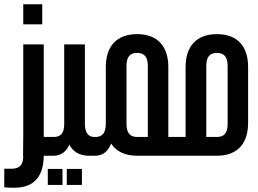

<svg xmlns="http://www.w3.org/2000/svg" viewBox="-65 -730 1208 900"><path d="M44 -710V-616H133V-710ZM-45 148C-29 150 -16 150 2 150C73 150 139 119 140 0H190C192 0 193 -1 193 -3V-85C193 -87 192 -88 190 -88H140V-522H44V-88L43 0L44 3C44 50 19 61 -12 61C-22 61 -35 61 -45 61Z M186 -88C184 -88 183 -87 183 -85V-3C183 -1 184 0 186 0C256 0 273 -76 273 -120L260 -52C278 -18 309 0 352 0H383C385 0 386 -1 386 -3V-85C386 -87 385 -88 383 -88H377C350 -88 333 -107 333 -148V-522H236V-148C236 -104 218 -88 187 -88ZM159 62V137H228V62ZM248 62V137H319V62Z M724 -88V-416C724 -514 672 -570 578 -570C483 -570 431 -514 431 -416V-154C431 -119 424 -88 382 -88H381C378 -88 376 -86 376 -83V-5C376 -2 378 0 381 0H382C421 0 444 -26 456 -57C480 -20 521 0 578 0H765C768 0 770 -1 770 -4V-84C770 -86 768 -88 765 -88ZM578 -88C547 -88 528 -104 528 -148V-422C528 -466 547 -482 578 -482C608 -482 628 -466 628 -422V-88Z M952 -570C857 -570 805 -514 805 -416V-88H763C761 -88 760 -87 760 -85V-3C760 -1 761 0 763 0H952C1047 0 1098 -56 1098 -154V-416C1098 -514 1047 -570 952 -570ZM902 -88V-422C902 -466 921 -482 952 -482C983 -482 1002 -466 1002 -422V-148C1002 -104 983 -88 952 -88Z"/></svg>

Font: Modon Arabic
Style: Bold
Weight: 700
Designer: Ahmedzaza
Foundry: Ahmedzaza
Version: Version 2.010